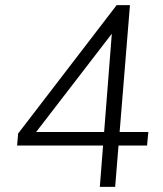

<svg xmlns="http://www.w3.org/2000/svg" viewBox="-20 -732 640 752"><path d="M371 0 421 -639 445 -635 90 -174 94 -215H561L556 -162H47L51 -209L437 -712H489L431 0Z"/></svg>

Font: Muli Light
Style: Italic
Weight: 300
Italic angle: -4.541°
Designer: Vernon Adams
Foundry: Vernon Adams
Version: Version 2.100; ttfautohint (v1.8.1.43-b0c9)